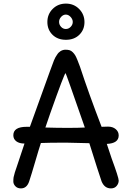

<svg xmlns="http://www.w3.org/2000/svg" viewBox="-20 -1036 732 1066"><path d="M476 -241 347 -244Q251 -244 207 -242Q196 -209 175.5 -138.5Q155 -68 142 -29Q129 10 96 10Q77 10 65.5 -2Q54 -14 54 -28.5Q54 -43 55.5 -52Q57 -61 62.5 -79Q68 -97 74 -113Q103 -199 116 -239Q87 -239 70.5 -251.5Q54 -264 54 -285Q54 -332 128 -332H146Q242 -600 256.5 -638.5Q271 -677 273 -683Q275 -689 279.5 -700.5Q284 -712 287.5 -717.5Q291 -723 296 -731Q301 -739 305.5 -743.5Q310 -748 316 -752Q329 -760 343.5 -760Q358 -760 367 -757Q376 -754 384 -746Q392 -738 397.5 -729Q403 -720 410.5 -701Q418 -682 424 -666Q472 -519 544 -332L580 -333Q606 -333 622.5 -319Q639 -305 639 -284Q639 -240 573 -237Q583 -205 600 -156Q639 -50 639 -33.5Q639 -17 627.5 -3.5Q616 10 596 10Q560 10 544 -29Q527 -78 476 -241ZM232 -328Q296 -326 355.5 -326Q415 -326 451 -328Q346 -630 344 -630Q338 -630 258 -404ZM346 -1016Q390 -1016 419.5 -986Q449 -956 449 -913.5Q449 -871 420.5 -843Q392 -815 346 -815Q300 -815 271.5 -843Q243 -871 243 -914Q243 -957 272.5 -986.5Q302 -1016 346 -1016ZM372.5 -887Q384 -899 384 -914Q384 -929 372 -942Q360 -955 345.5 -955Q331 -955 319.5 -942.5Q308 -930 308 -914.5Q308 -899 319 -887Q330 -875 345.5 -875Q361 -875 372.5 -887Z"/></svg>

Font: Delius Unicase
Style: Regular
Weight: 400
Designer: Natalia Raices
Foundry: Natalia Raices
Version: Version 1.002